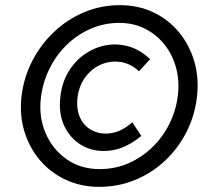

<svg xmlns="http://www.w3.org/2000/svg" viewBox="-20 -723 822 746"><path d="M64 -352Q73 -424 106 -487.5Q139 -551 190.5 -599.5Q242 -648 307 -675.5Q372 -703 446 -703Q517 -703 576 -675Q635 -647 676 -597Q717 -547 735.5 -482.5Q754 -418 745 -344Q736 -271 703.5 -208Q671 -145 620 -97.5Q569 -50 504 -23.5Q439 3 365 3Q294 3 234.5 -25Q175 -53 134 -102Q93 -151 74 -215Q55 -279 64 -352ZM139 -344Q130 -269 157 -206Q184 -143 238.5 -104.5Q293 -66 367 -66Q428 -66 480 -89Q532 -112 572.5 -151.5Q613 -191 638.5 -242.5Q664 -294 671 -352Q678 -409 664 -460Q650 -511 619 -550Q588 -589 543.5 -611.5Q499 -634 444 -634Q383 -634 330.5 -610.5Q278 -587 237.5 -547Q197 -507 171.5 -454.5Q146 -402 139 -344ZM215 -351Q222 -406 248 -447.5Q274 -489 312 -514.5Q350 -540 394 -547.5Q438 -555 482 -542Q526 -529 563 -493L520 -446Q488 -476 449 -482Q410 -488 374 -473Q338 -458 312.5 -424.5Q287 -391 281 -343Q276 -294 293.5 -261Q311 -228 344 -213.5Q377 -199 416.5 -206.5Q456 -214 494 -248L529 -195Q471 -147 412 -138.5Q353 -130 305 -154.5Q257 -179 231.5 -230Q206 -281 215 -351Z"/></svg>

Font: Kulim Park
Style: Italic
Weight: 400
Italic angle: -8°
Designer: Noponies / Dale Sattler
Foundry: Noponies
Version: Version 1.000; ttfautohint (v1.8.3)